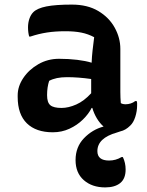

<svg xmlns="http://www.w3.org/2000/svg" viewBox="-20 -566 640 836"><path d="M504 -353V-166Q504 -153 504.5 -141Q505 -129 506 -117Q514 -112 527 -112Q538 -112 549 -115.5Q560 -119 569 -126H575Q577 -121 577 -117Q577 -113 577 -107Q577 -82 569 -57Q561 -32 547 -19Q527 1 504 6Q499 8 489 11Q404 35 404 92Q404 133 455 133Q484 133 509 118H515Q527 143 527 172Q527 212 503.5 231Q480 250 438 250Q381 250 345 218.5Q309 187 309 131Q309 74 345.5 36Q382 -2 431 -15Q414 -30 401.5 -51Q389 -72 382 -96H379Q366 -70 341 -45.5Q316 -21 282.5 -5.5Q249 10 210 10Q137 10 97 -29Q57 -68 57 -144V-151Q57 -190 81.5 -226.5Q106 -263 147 -286.5Q188 -310 237 -310Q279 -310 316 -305.5Q353 -301 379 -293Q380 -319 383 -346Q386 -373 390 -404Q364 -418 334.5 -424Q305 -430 265 -430Q221 -430 185 -424.5Q149 -419 113 -407H107Q102 -425 102 -447Q102 -467 108 -484.5Q114 -502 125 -513Q142 -530 182 -538Q222 -546 293 -546Q361 -546 408 -518Q455 -490 479.5 -445.5Q504 -401 504 -353ZM185 -151Q185 -120 199 -108Q213 -96 248 -96Q278 -96 312 -111Q346 -126 377 -160V-222Q349 -226 322.5 -228Q296 -230 272 -230Q247 -230 228 -226Q209 -222 194 -214Q185 -186 185 -153Z"/></svg>

Font: Recursive Mn Csl St SmB
Style: Regular
Weight: 600
Monospace: yes
Version: Version 1.079;hotconv 1.0.112;makeotfexe 2.5.65598; ttfautoh